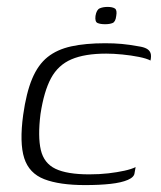

<svg xmlns="http://www.w3.org/2000/svg" viewBox="-20 -530 464 555"><path d="M226 5Q152 5 108 -12Q64 -29 50 -73Q36 -117 47 -198Q56 -262 73 -302.5Q90 -343 117.5 -365Q145 -387 186 -396Q227 -405 284 -405Q310 -405 332 -403Q354 -401 381 -396Q395 -394 403.5 -389.5Q412 -385 415 -377Q418 -369 415 -355Q404 -361 381.5 -365.5Q359 -370 333.5 -372.5Q308 -375 287 -375Q225 -375 186.5 -358.5Q148 -342 127.5 -304Q107 -266 97 -200Q89 -135 98 -96.5Q107 -58 140.5 -42Q174 -26 238 -26Q268 -26 293.5 -29Q319 -32 339.5 -36.5Q360 -41 372 -47L369 -30Q368 -18 349.5 -10Q331 -2 299.5 1.5Q268 5 226 5ZM284 -460Q270 -460 262 -463.5Q254 -467 256 -484Q259 -502 268.5 -506Q278 -510 291 -510Q305 -510 312 -505.5Q319 -501 316 -484Q314 -467 305.5 -463.5Q297 -460 284 -460Z"/></svg>

Font: Genos Thin Light
Style: Italic
Weight: 300
Italic angle: -8°
Version: Version 1.010